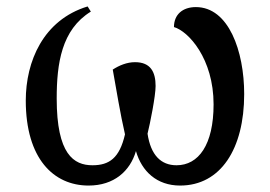

<svg xmlns="http://www.w3.org/2000/svg" viewBox="-20 -566 838 596"><path d="M255 10C334 10 384 -35 402 -97C420 -34 467 10 539 10C665 10 738 -104 738 -274C738 -407 690 -544 588 -544C547 -544 520 -521 520 -482C565 -469 643 -384 643 -242C643 -116 596 -53 528 -53C480 -53 448 -84 438 -151C446 -183 463 -268 463 -299C463 -342 448 -373 399 -373C374 -373 350 -363 330 -350C340 -294 354 -209 368 -149C351 -75 319 -53 267 -53C209 -53 156 -87 156 -260C156 -369 171 -474 262 -530L252 -546C114 -504 60 -375 60 -254C60 -74 146 10 255 10Z"/></svg>

Font: Noto Serif
Style: Regular
Weight: 400
Designer: Monotype Design Team
Foundry: Monotype Imaging Inc.
Version: Version 2.015